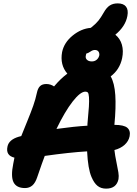

<svg xmlns="http://www.w3.org/2000/svg" viewBox="-20 -1098 807 1129"><path d="M604 11.2Q573.7 11.2 553.5 -5.1Q533.2 -21.5 518.1 -57.1Q497.1 -105.5 492.2 -208Q387.2 -201.7 243.2 -181.2Q231.9 -152.8 199.2 -57.1Q188 -22.9 170.4 -7.6Q152.8 7.8 127 7.8Q77.1 7.8 59.8 -25.9Q42.5 -59.6 58.1 -136.2Q59.1 -142.1 61.5 -153.3Q64 -164.6 64.9 -170.9Q12.7 -183.6 23.9 -235.8Q31.7 -276.4 89.8 -293.9Q100.6 -295.9 105 -297.9Q114.3 -321.8 138.2 -379.9Q162.1 -438 175.5 -476.3Q189 -514.6 196.8 -551.8Q202.6 -579.6 215.8 -591.8Q229 -604 252 -604Q277.3 -604 297.9 -589.8Q335.4 -634.8 376 -665Q331.5 -716.3 345.2 -792Q356.9 -848.1 407.2 -888.9Q457.5 -929.7 513.2 -934.1Q515.1 -936 521 -939.9Q544.9 -959.5 559.1 -977.1Q573.2 -994.6 589.8 -1023.9Q606.4 -1053.7 625.7 -1065.9Q645 -1078.1 671.9 -1078.1Q706.1 -1078.1 720.9 -1059.1Q735.8 -1040 729 -1003.9Q717.8 -942.9 658.2 -894Q686.5 -871.1 696.8 -835Q707 -798.8 698.2 -755.9Q684.1 -689 630.9 -648.9Q653.3 -609.9 658 -538.6Q662.6 -467.3 652.8 -365.2V-363.8Q708.5 -363.8 728.5 -346.7Q748.5 -329.6 742.2 -296.9Q736.3 -267.6 712.6 -246.3Q689 -225.1 652.8 -215.8Q656.7 -182.1 664.6 -144.8Q672.4 -107.4 676 -84.7Q679.7 -62 676.8 -44.9Q665 11.2 604 11.2ZM484.9 -772Q481 -756.8 491 -746.8Q501 -736.8 520 -736.8Q536.6 -736.8 548.3 -746.6Q560.1 -756.3 564 -772.9Q565.4 -786.6 558.6 -795.4Q551.8 -804.2 537.1 -804.2Q525.4 -804.2 511 -794.2Q496.6 -784.2 488.8 -784.2Q484.9 -776.4 484.9 -772ZM481.9 -559.1Q452.6 -559.1 407.2 -501Q361.8 -442.9 312 -339.8Q417.5 -354.5 494.1 -358.9V-368.2Q500.5 -434.1 502.7 -470Q504.9 -505.9 503.2 -526.9Q501.5 -547.9 496.8 -553.5Q492.2 -559.1 481.9 -559.1Z"/></svg>

Font: Shantell Sans Normal
Style: Bold Italic
Weight: 700
Italic angle: -11.31°
Designer: Stephen Nixon, Anya Danilova, Shantell Martin
Foundry: Arrow Type
Version: Version 1.006;[559af2be0]